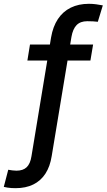

<svg xmlns="http://www.w3.org/2000/svg" viewBox="-104 -776 562 1013"><path d="M387.2 -541 373 -456.5H40.5L54.2 -541ZM-21.5 216.8Q-33.2 216.8 -43.7 216.1Q-54.2 215.3 -64 213.9Q-73.7 212.4 -84 210L-60.5 119.6Q-52.2 121.6 -38.8 123Q-25.4 124.5 -17.1 124.5Q17.6 124.5 36.6 106.4Q55.7 88.4 62 48.3L165.5 -578.6Q175.3 -635.7 201.4 -675.3Q227.5 -714.8 269 -735.4Q310.5 -755.9 365.2 -755.9Q385.3 -755.9 403.1 -753.4Q420.9 -751 438.5 -747.6L412.1 -661.1Q403.3 -662.6 387.2 -663.3Q371.1 -664.1 356.4 -664.1Q320.3 -664.1 300.3 -643.8Q280.3 -623.5 272.9 -581.1L168.9 46.9Q160.2 102.5 135.5 140.4Q110.8 178.2 71.3 197.5Q31.7 216.8 -21.5 216.8Z"/></svg>

Font: Inter 17pt Medium
Style: Italic
Weight: 500
Italic angle: -9.3988°
Version: Version 4.001;git-66647c0bb